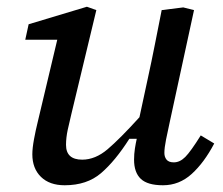

<svg xmlns="http://www.w3.org/2000/svg" viewBox="-20 -538 662 570"><path d="M172 12Q127 12 101.5 -13Q76 -38 76 -80Q76 -98 81 -125Q86 -152 92 -176L150 -420H55L65 -466L238 -518L266 -508L192 -200Q186 -176 181 -152.5Q176 -129 176 -108Q176 -64 224 -64Q263 -64 299.5 -95Q336 -126 394 -190L419 -306Q430 -356 440 -407Q450 -458 460 -508L524 -516L556 -508L484 -176Q478 -149 473 -124Q468 -99 468 -84Q468 -72 474.5 -64Q481 -56 496 -56Q514 -56 530 -72Q546 -88 576 -136L616 -112Q586 -55 549 -21.5Q512 12 464 12Q418 12 398 -7Q378 -26 378 -64Q378 -81 380.5 -97Q383 -113 386 -126H364Q322 -60 280 -24Q238 12 172 12Z"/></svg>

Font: Source Serif 4 Caption
Style: Italic
Weight: 400
Italic angle: -12°
Designer: Frank Grießhammer
Foundry: Adobe Systems Incorporated
Version: Version 4.004;hotconv 1.0.117;makeotfexe 2.5.65602